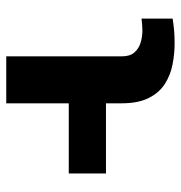

<svg xmlns="http://www.w3.org/2000/svg" viewBox="-2 -576 578 614"><g transform="rotate(90 287.0 -269.0)"><path d="M310.4 0H160.2V-368.6Q160.5 -395.2 147.9 -409.6Q135.3 -424 116.3 -429.7Q97.3 -435.4 77.4 -435.4Q67.5 -435.4 58.1 -434.5Q48.7 -433.6 39.4 -432.5V-532Q55.8 -534.8 75.3 -536.6Q94.8 -538.4 118.6 -538.4Q153.1 -538.4 187 -531.6Q220.9 -524.9 248.8 -506.9Q276.6 -489 293.5 -455.4Q310.4 -421.9 310.4 -368.6V-318.9H534.8V-199.9H310.4Z"/></g></svg>

Font: Inter UI
Style: Bold
Weight: 700
Designer: Rasmus Andersson
Foundry: rsms
Version: 3.2;8d6f07862